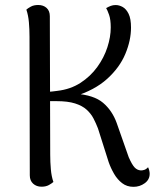

<svg xmlns="http://www.w3.org/2000/svg" viewBox="-20 -722 625 754"><path d="M504.2 11.7Q478.4 11.7 459.7 -2.7Q441 -17 428 -39.4Q415 -61.8 406.8 -85.2L364.7 -217.8Q357.1 -237.5 347.2 -256.7Q337.3 -275.8 320.2 -291.3Q303.2 -306.8 274.7 -315.8Q246.2 -324.8 201.9 -324.8H167L166 -361Q175.5 -361.9 186 -362.8Q196.6 -363.8 205.2 -365.2Q256.8 -371.2 296.2 -396.7Q335.5 -422.3 362 -458.9Q388.5 -495.5 401.7 -536.3Q414.9 -577.1 414.9 -614Q414.9 -645 408.4 -663.6Q401.9 -682.2 396.9 -690.2Q406.5 -695.7 415.2 -699Q423.9 -702.2 434 -702.2Q448 -702.2 461.9 -694.5Q475.8 -686.7 485.1 -667.6Q494.5 -648.5 494.5 -613.6Q494.5 -563.5 472.1 -510Q449.7 -456.5 400.7 -412.2Q351.7 -367.8 271.5 -343.1L275.6 -354.1Q348.8 -348.9 384.8 -318.2Q420.8 -287.5 438.2 -239.2L485.4 -104.8Q498 -75.8 508.4 -64.7Q518.8 -53.7 532.6 -52.8Q538.1 -52.3 546.3 -54.8Q554.5 -57.4 561.5 -65.2Q567.8 -51.8 567.8 -39.5Q567.8 -16.6 548.4 -2.5Q529 11.7 504.2 11.7ZM143.1 11.2Q123.1 11.2 110 -0.8Q97 -12.8 97 -33.4L95.9 -577.4Q95.9 -606.9 93.5 -634.5Q91.1 -662.1 83.5 -684.2Q89.2 -689.5 101.1 -696Q112.9 -702.4 130.1 -702.4Q150.1 -702.4 162.9 -690.9Q175.7 -679.4 175.7 -658.2L177.2 -114.2Q177.2 -85.2 179.7 -57.1Q182.1 -29.1 189.7 -7.4Q183.9 -2.1 172.1 4.6Q160.2 11.2 143.1 11.2Z"/></svg>

Font: Arima Thin
Style: Regular
Weight: 100
Designer: Joana Correia and Natanael Gama
Foundry: NDISCOVER
Version: Version 1.101;gftools[0.9.23]